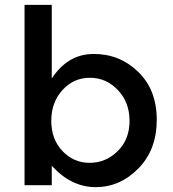

<svg xmlns="http://www.w3.org/2000/svg" viewBox="-20 -762 712 790"><path d="M193 -80V0H81V-742H193V-439Q259 -540 366 -540Q473 -540 549 -466Q625 -392 625 -269Q625 -146 549.5 -69Q474 8 373.5 8Q273 8 193 -80ZM191 -265Q191 -189 237 -140.5Q283 -92 349 -92Q415 -92 464 -140Q513 -188 513 -264.5Q513 -341 465 -391.5Q417 -442 350 -442Q283 -442 237 -391.5Q191 -341 191 -265Z"/></svg>

Font: Montserrat Alternates
Style: Regular
Weight: 400
Designer: Julieta Ulanovsky
Foundry: Julieta Ulanovsky
Version: Version 2.001